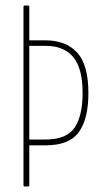

<svg xmlns="http://www.w3.org/2000/svg" viewBox="-20 -675 371 695"><path d="M68 0Q65 0 65 -4V-651Q65 -655 68 -655H82Q86 -655 86 -651V-529H144Q219 -529 259.5 -484.5Q300 -440 300 -338Q300 -245 265.5 -197Q231 -149 146 -149H86V-4Q86 0 82 0ZM86 -170H144Q221 -170 250 -213Q279 -256 279 -338Q279 -428 245 -468.5Q211 -509 146 -509H86Z"/></svg>

Font: Sofia Sans Extra Condensed Thin
Style: Regular
Weight: 250
Version: Version 4.100